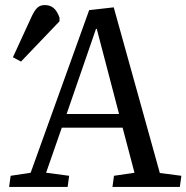

<svg xmlns="http://www.w3.org/2000/svg" viewBox="-20 -738 736 758"><path d="M429 -709 611 -55 696 -44 690 0H424L430 -44L511 -56L464 -234H224L162 -56L253 -44L247 0H16L22 -44L101 -56L332 -698ZM243 -288H450L362 -624H359ZM63 -495 31 -512 106 -675Q117 -698 128 -708Q139 -718 157 -718Q178 -718 192 -706Q206 -694 215 -668V-654Z"/></svg>

Font: Literata 18pt
Style: Italic
Weight: 400
Italic angle: -2°
Designer: Latin by Veronika Burian and Jose Scaglione. Greek by Irene Vlachou. Cyrillic by Vera Evstafieva
Foundry: TypeTogether
Version: Version 3.103;gftools[0.9.29]